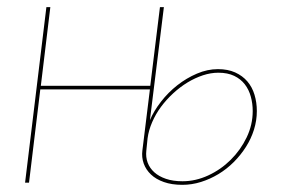

<svg xmlns="http://www.w3.org/2000/svg" viewBox="-20 -510 792 536"><path d="M437.5 -490 398.5 -174.5Q409.5 -200.5 429.5 -226.2Q449.5 -252 475 -272Q500.5 -292 529.8 -304.5Q559 -317 588.5 -317Q616 -317 636.5 -307.8Q657 -298.5 670.5 -282.8Q684 -267 690.5 -245.5Q697 -224 697 -200Q697 -173.5 689 -148Q681 -122.5 666.5 -99.8Q652 -77 632.5 -57.5Q613 -38 589.8 -24Q566.5 -10 541 -2Q515.5 6 489 6Q459.5 6 437.5 -1.8Q415.5 -9.5 401.5 -22.8Q387.5 -36 381.2 -53.5Q375 -71 377.5 -90L398.5 -260.5H92.5L61 0H50L109.5 -490H120.5L94 -270.5H399.5L426.5 -490ZM388.5 -89.5Q386.5 -71.5 392.2 -56Q398 -40.5 410.8 -29Q423.5 -17.5 443.2 -10.8Q463 -4 489.5 -4Q526 -4 561.2 -20.2Q596.5 -36.5 624 -63.8Q651.5 -91 668.5 -126.2Q685.5 -161.5 685.5 -200Q685.5 -221 680.2 -240.2Q675 -259.5 663.5 -274.5Q652 -289.5 633.8 -298.2Q615.5 -307 589.5 -307Q568.5 -307 546.5 -299.8Q524.5 -292.5 503.5 -279.8Q482.5 -267 463.5 -249.5Q444.5 -232 429.5 -211.8Q414.5 -191.5 404.8 -169Q395 -146.5 392 -124Z"/></svg>

Font: Lato Hairline
Style: Italic
Weight: 100
Italic angle: -7°
Designer: Lukasz Dziedzic
Foundry: tyPoland Lukasz Dziedzic
Version: Version 2.007; 2014-02-27